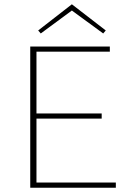

<svg xmlns="http://www.w3.org/2000/svg" viewBox="-20 -875 620 895"><path d="M315 -826 170 -719 158 -733 315 -855 473 -733 461 -719ZM150 -24H520V0H121V-658H492V-634H150V-346H454V-322H150Z"/></svg>

Font: EauTestInfant Extralight
Style: Regular
Weight: 250
Designer: Christian Thalmann (Catharsis Fonts)
Version: Version 0.001;PS 000.001;hotconv 1.0.88;makeotf.lib2.5.64775